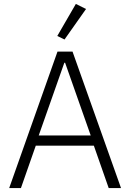

<svg xmlns="http://www.w3.org/2000/svg" viewBox="-20 -962 665 982"><path d="M536 0 460 -217H163L87 0H27L274 -698H351L599 0ZM313 -641H309L178 -269H444ZM310 -760 273 -778 368 -942 420 -916Z"/></svg>

Font: IBM Plex Sans Devanagari Light
Style: Regular
Weight: 300
Designer: Mike Abbink, Paul van der Laan, Pieter van Rosmalen, Erin McLaughlin
Foundry: Bold Monday
Version: Version 1.1